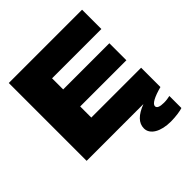

<svg xmlns="http://www.w3.org/2000/svg" viewBox="-253 -921 1308 1308"><g transform="rotate(-45 401.5 -266.5)"><path d="M275 -564H750V-750H44V0H591C515 29 476 68 476 120C476 178 542 217 640 217C687 217 737 209 755 202V86C738 90 719 93 697 93C657 93 636 84 636 66C636 43 680 20 755 0V-186H275V-293H720V-457H275Z"/></g></svg>

Font: Bounded ExtBd
Style: Regular
Weight: 800
Designer: Vlad Churkin
Version: Version 3.0